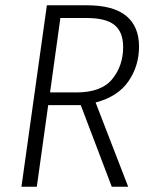

<svg xmlns="http://www.w3.org/2000/svg" viewBox="-20 -705 571 725"><path d="M341 -318 464 0H402L285 -308H162L119 0H61L157 -685H309Q408 -685 456.5 -645Q505 -605 505 -529Q505 -456 465 -398Q425 -340 341 -318ZM269 -356Q363 -356 404 -406.5Q445 -457 445 -527Q445 -584 412.5 -610.5Q380 -637 307 -637H208L169 -356Z"/></svg>

Font: Fira Sans Condensed Light
Style: Italic
Weight: 300
Width: 3
Italic angle: -8°
Designer: Carrois Corporate & Edenspiekermann AG
Foundry: Carrois Corporate GbR & Edenspiekermann AG
Version: Version 4.203